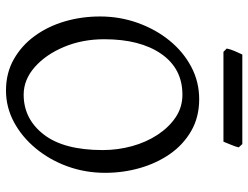

<svg xmlns="http://www.w3.org/2000/svg" viewBox="-114 -700 829 641"><g transform="rotate(90 300.5 -379.5)"><path d="M35 -299Q35 -365 56.5 -425Q78 -485 115.5 -531Q153 -577 203 -603.5Q253 -630 311 -630Q371 -630 417 -603.5Q463 -577 494 -532.5Q525 -488 541 -432Q557 -376 557 -316Q557 -250 535.5 -190.5Q514 -131 475.5 -84.5Q437 -38 387.5 -11.5Q338 15 282 15Q224 15 178 -11Q132 -37 100 -81Q68 -125 51.5 -181Q35 -237 35 -299ZM481 -308Q481 -358 468 -405.5Q455 -453 430 -491Q405 -529 371.5 -551.5Q338 -574 296 -574Q209 -574 160 -503.5Q111 -433 111 -313Q111 -240 136.5 -179Q162 -118 204 -81Q246 -44 296 -44Q377 -44 429 -111Q481 -178 481 -308ZM472 -762Q470 -752 463 -735.5Q456 -719 453 -711H153L142 -722Q144 -733 150.5 -748.5Q157 -764 162 -774H461Z"/></g></svg>

Font: ChillKai
Style: Regular
Weight: 400
Designer: ChillType
Foundry: 寒蝉字型
Version: Version 2.000